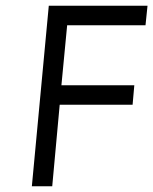

<svg xmlns="http://www.w3.org/2000/svg" viewBox="-20 -649 534 669"><path d="M91 0 150 -629H494L487 -561H214L194 -352H448L442 -284H188L162 0Z"/></svg>

Font: Karla
Style: Italic
Weight: 400
Italic angle: -8°
Designer: Jonathan Pinhorn
Version: Version 2.004;gftools[0.9.33]